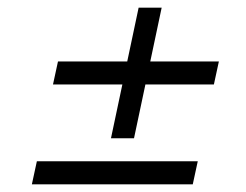

<svg xmlns="http://www.w3.org/2000/svg" viewBox="-20 -600 640 500"><path d="M131 -440H550L537 -380H118ZM401 -580 329 -240H269L341 -580ZM76 -180H495L482 -120H63Z"/></svg>

Font: Epunda Slab Light
Style: Italic
Weight: 300
Italic angle: -12°
Designer: Simon Atzbach
Foundry: typofactur
Version: Version 1.102